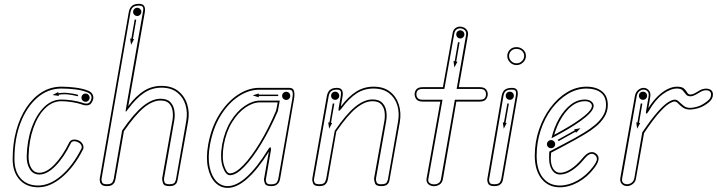

<svg xmlns="http://www.w3.org/2000/svg" viewBox="-20 -948 3652 978"><path d="M174.5 6Q115 6 79.8 -32.8Q44.5 -71.5 44.5 -138Q44.5 -216.5 63 -283.8Q81.5 -351 115 -401Q148.5 -451 193.8 -478.8Q239 -506.5 292.5 -506.5Q327 -506.5 364 -501.8Q401 -497 426 -487Q439.5 -482.5 446.8 -474Q454 -465.5 455.2 -454.8Q456.5 -444 451 -433Q443.5 -414.5 428 -412Q412.5 -409.5 393.5 -417Q373.5 -424 344.8 -428.2Q316 -432.5 292.5 -432.5Q246.5 -432.5 209.2 -395.5Q172 -358.5 149.8 -295Q127.5 -231.5 125.5 -152Q125 -115 139.5 -91.5Q154 -68 180.5 -68Q217 -68 257.8 -110.2Q298.5 -152.5 333 -223Q340 -235.5 354.2 -237Q368.5 -238.5 384 -231Q392.5 -226.5 398 -218.8Q403.5 -211 405 -202.5Q406.5 -194 403 -187Q358 -98 296.8 -46Q235.5 6 174.5 6ZM174.5 -3Q233 -3 291.8 -53.2Q350.5 -103.5 394.5 -191Q398.5 -198 394.2 -207.5Q390 -217 379.5 -222.5Q366.5 -229.5 356 -228.5Q345.5 -227.5 341 -219Q306 -147 263 -103Q220 -59 180.5 -59Q149 -59 132.2 -85.8Q115.5 -112.5 116 -152Q118 -232.5 141.5 -298Q165 -363.5 204.2 -402.2Q243.5 -441 292.5 -441Q316.5 -441 346.2 -436.8Q376 -432.5 397 -425.5Q414 -419 425.2 -420.8Q436.5 -422.5 442.5 -436.5Q447 -445.5 446.2 -453.8Q445.5 -462 439.8 -468.5Q434 -475 423 -478.5Q398.5 -488.5 362.5 -492.8Q326.5 -497 292.5 -497Q224 -497 170 -450.2Q116 -403.5 84.8 -322.5Q53.5 -241.5 53.5 -138Q53.5 -74.5 85.8 -38.8Q118 -3 174.5 -3ZM376 -457.5Q352 -464 327.8 -466.8Q303.5 -469.5 279 -465.5L280 -459.5L247.5 -464L276.5 -479L277.5 -473Q302 -477 328 -474.2Q354 -471.5 378 -465ZM416 -429.5Q407 -429.5 401 -435.8Q395 -442 395 -450.5Q395 -459 401 -465.2Q407 -471.5 416 -471.5Q424.5 -471.5 430.5 -465.2Q436.5 -459 436.5 -450.5Q436.5 -442 430.5 -435.8Q424.5 -429.5 416 -429.5Z M523.5 0Q506 0 498.2 -7Q490.5 -14 489 -23Q487.5 -32 488 -37.5L636 -886.5Q640 -908 652.5 -918.2Q665 -928.5 688 -928.5Q708.5 -928.5 714.8 -916.5Q721 -904.5 717.5 -885L633.5 -408Q673 -460 713.2 -485.2Q753.5 -510.5 802 -510.5Q854.5 -510.5 887.5 -484.5Q920.5 -458.5 933.5 -417Q946.5 -375.5 938 -329L885 -34Q884.5 -30.5 882.2 -22.2Q880 -14 871.2 -7Q862.5 0 841.5 0Q815 0 810.2 -15.2Q805.5 -30.5 806 -40L858.5 -335.5Q862.5 -359 859.2 -382.2Q856 -405.5 841.8 -420.8Q827.5 -436 797.5 -436Q757.5 -436 713.2 -399.8Q669 -363.5 611 -279.5L568.5 -36Q568 -32.5 565.2 -23.8Q562.5 -15 553.2 -7.5Q544 0 523.5 0ZM523.5 -9.5Q548 -9.5 553.5 -21Q559 -32.5 559.5 -37.5L602 -283Q661.5 -369.5 708.2 -407.2Q755 -445 797.5 -445Q831.5 -445 848 -427.5Q864.5 -410 868.2 -384.2Q872 -358.5 867.5 -333.5L815.5 -38.5Q814.5 -30 818 -19.8Q821.5 -9.5 841.5 -9.5Q866 -9.5 870.8 -19.5Q875.5 -29.5 876.5 -35L928.5 -330.5Q936.5 -375 924.8 -414Q913 -453 882.2 -477.2Q851.5 -501.5 802 -501.5Q753.5 -501.5 713 -474.2Q672.5 -447 631 -390.5Q623 -379 621 -379.5Q619 -380 621 -391L708 -887Q712 -904 707.8 -911.8Q703.5 -919.5 688 -919.5Q668 -919.5 658 -911.5Q648 -903.5 644.5 -885L497 -36Q496.5 -28.5 500 -19Q503.5 -9.5 523.5 -9.5ZM647.5 -719.5 643 -752 649 -751 666 -848.5 674 -847.5 657 -749.5 663 -749ZM679 -866.5Q670.5 -866.5 664.2 -872.8Q658 -879 658 -887.5Q658 -896 664.2 -902.2Q670.5 -908.5 679 -908.5Q687.5 -908.5 693.8 -902.2Q700 -896 700 -887.5Q700 -879 693.8 -872.8Q687.5 -866.5 679 -866.5Z M1139.5 9Q1103 9 1076.2 -18.2Q1049.5 -45.5 1039 -95.2Q1028.5 -145 1040.5 -212Q1056.5 -300.5 1097.2 -365.2Q1138 -430 1191.5 -465.2Q1245 -500.5 1300 -500.5H1453.5Q1474 -500.5 1477.8 -483.8Q1481.5 -467 1478 -446.5L1406.5 -35.5Q1406 -32 1402.8 -23.5Q1399.5 -15 1390 -7.5Q1380.5 0 1360 0Q1334 0 1328.8 -14.5Q1323.5 -29 1325 -37L1349.5 -175.5Q1292.5 -84.5 1239.5 -37.8Q1186.5 9 1139.5 9ZM1139.5 0Q1184.5 0 1236.2 -46.8Q1288 -93.5 1345.5 -186Q1355.5 -202 1358.5 -196.8Q1361.5 -191.5 1360 -183L1334.5 -35Q1333 -28 1336.8 -18.5Q1340.5 -9 1360 -9Q1385 -9 1391 -20.5Q1397 -32 1397.5 -37L1469.5 -448Q1473 -467 1470.2 -479Q1467.5 -491 1453.5 -491H1300Q1247 -491 1195.2 -457Q1143.5 -423 1104.5 -360.2Q1065.5 -297.5 1049.5 -210.5Q1038 -146 1047.5 -98.8Q1057 -51.5 1081.5 -25.8Q1106 0 1139.5 0ZM1151 -55.5Q1129.5 -55.5 1114.5 -98.2Q1099.5 -141 1111.5 -212Q1124.5 -281 1155.5 -331Q1186.5 -381 1226.5 -408.2Q1266.5 -435.5 1304.5 -435.5H1405L1395.5 -382.5Q1356 -290 1311 -215.8Q1266 -141.5 1224.2 -98.5Q1182.5 -55.5 1151 -55.5ZM1151 -65Q1179.5 -65 1219.8 -106.8Q1260 -148.5 1303.8 -220.8Q1347.5 -293 1386.5 -385L1394.5 -426.5H1304.5Q1268.5 -426.5 1230.5 -400.5Q1192.5 -374.5 1162.5 -326Q1132.5 -277.5 1120 -210.5Q1109 -142.5 1121.8 -103.8Q1134.5 -65 1151 -65ZM1298 -452.5 1267 -462 1298 -472V-466H1397V-458.5H1298ZM1438 -439Q1429.5 -439 1423.2 -445Q1417 -451 1417 -459.5Q1417 -468.5 1423.2 -474.5Q1429.5 -480.5 1438 -480.5Q1446.5 -480.5 1452.5 -474.5Q1458.5 -468.5 1458.5 -459.5Q1458.5 -451 1452.5 -445Q1446.5 -439 1438 -439Z M1606 0Q1579.5 0 1574.5 -14.5Q1569.5 -29 1570.5 -37L1645 -459.5Q1647.5 -472.5 1653.5 -481.8Q1659.5 -491 1670 -495.8Q1680.5 -500.5 1695.5 -500.5Q1716 -500.5 1722.2 -488.5Q1728.5 -476.5 1725 -457.5L1716 -405.5Q1754.5 -456 1794.2 -481.2Q1834 -506.5 1882.5 -506.5Q1934.5 -506.5 1967 -480.8Q1999.5 -455 2012 -413.8Q2024.5 -372.5 2016.5 -326L1964.5 -33.5Q1964 -30 1961.8 -22Q1959.5 -14 1950.8 -7Q1942 0 1921 0Q1895 0 1890 -15Q1885 -30 1885.5 -39.5L1938 -332.5Q1942 -356 1938.8 -379Q1935.5 -402 1921.2 -417.2Q1907 -432.5 1877.5 -432.5Q1838 -432.5 1794.2 -397Q1750.5 -361.5 1693 -278L1650.5 -35.5Q1650 -32 1647.2 -23.5Q1644.5 -15 1635.5 -7.5Q1626.5 0 1606 0ZM1606 -9.5Q1630 -9.5 1635.2 -20.8Q1640.5 -32 1641.5 -37L1685 -281.5Q1743 -366.5 1789 -404Q1835 -441.5 1877.5 -441.5Q1911 -441.5 1927.5 -424Q1944 -406.5 1947.8 -380.8Q1951.5 -355 1947 -330.5L1895 -38Q1894.5 -30 1898 -19.8Q1901.5 -9.5 1921 -9.5Q1945.5 -9.5 1950.2 -19.5Q1955 -29.5 1956 -34.5L2007.5 -328Q2015.5 -372.5 2004 -411Q1992.5 -449.5 1962 -473.2Q1931.5 -497 1882.5 -497Q1835 -497 1796.8 -472.5Q1758.5 -448 1720 -396Q1700.5 -370.5 1705 -397.5L1716 -459Q1718.5 -476 1714.8 -483.8Q1711 -491.5 1695.5 -491.5Q1682.5 -491.5 1674 -487.8Q1665.5 -484 1660.8 -476.5Q1656 -469 1654 -457.5L1579.5 -35.5Q1578 -28 1582 -18.8Q1586 -9.5 1606 -9.5ZM1656.5 -292.5 1652 -324.5 1658 -324 1675 -421.5 1683 -420 1666 -322.5 1672 -321.5ZM1687 -439.5Q1678.5 -439.5 1672.5 -445.5Q1666.5 -451.5 1666.5 -460Q1666.5 -469 1672.5 -475Q1678.5 -481 1687 -481Q1695.5 -481 1701.8 -475Q1708 -469 1708 -460Q1708 -451.5 1701.8 -445.5Q1695.5 -439.5 1687 -439.5Z M2191 0.5Q2180 0.5 2170.5 -4Q2161 -8.5 2156 -17.5Q2151 -26.5 2153 -39.5L2223 -430.5H2133.5Q2110.5 -430.5 2101.2 -442Q2092 -453.5 2092 -468.5Q2092 -482.5 2101.2 -493.2Q2110.5 -504 2133.5 -504H2236L2285.5 -779.5Q2288 -795.5 2299 -804Q2310 -812.5 2323 -812.5Q2334.5 -812.5 2344.5 -807.2Q2354.5 -802 2360.2 -792Q2366 -782 2363.5 -768L2317 -504H2423Q2446 -504 2455.2 -493.2Q2464.5 -482.5 2464.5 -468.5Q2464.5 -453.5 2455.2 -442Q2446 -430.5 2423 -430.5H2304.5L2236 -35.5Q2232.5 -16.5 2219 -8Q2205.5 0.5 2191 0.5ZM2191 -9Q2203.5 -9 2213.8 -15.2Q2224 -21.5 2226.5 -37L2297 -440H2423Q2442 -440 2448.8 -448Q2455.5 -456 2455.5 -468.5Q2455.5 -480 2448.8 -487.5Q2442 -495 2423 -495H2306L2354 -769.5Q2357 -786 2347 -794.8Q2337 -803.5 2323 -803.5Q2313 -803.5 2304.8 -797Q2296.5 -790.5 2294 -777.5L2243.5 -495H2133.5Q2115 -495 2108 -487.5Q2101 -480 2101 -468.5Q2101 -456 2108 -448Q2115 -440 2133.5 -440H2234L2162 -37.5Q2159 -23 2168.2 -16Q2177.5 -9 2191 -9ZM2294.5 -604.5 2290 -637 2296 -636 2313 -733.5 2321 -732 2304 -634.5 2310 -633.5ZM2324.5 -752Q2316 -752 2310 -758.2Q2304 -764.5 2304 -773Q2304 -781.5 2310 -787.5Q2316 -793.5 2324.5 -793.5Q2333 -793.5 2339.2 -787.5Q2345.5 -781.5 2345.5 -773Q2345.5 -764.5 2339.2 -758.2Q2333 -752 2324.5 -752Z M2497 0Q2471.5 0 2466 -14Q2460.5 -28 2462.5 -37.5L2535.5 -461Q2538 -474.5 2544.2 -483.2Q2550.5 -492 2561.2 -496.2Q2572 -500.5 2587.5 -500.5Q2608 -500.5 2613.8 -489.2Q2619.5 -478 2616.5 -459.5L2542.5 -35.5Q2542 -32 2539.2 -23.5Q2536.5 -15 2527.2 -7.5Q2518 0 2497 0ZM2497 -9.5Q2522 -9.5 2527.2 -20.8Q2532.5 -32 2533.5 -37L2607.5 -460.5Q2610.5 -478 2606.5 -484.8Q2602.5 -491.5 2587.5 -491.5Q2574 -491.5 2565.2 -488.5Q2556.5 -485.5 2551.5 -478.5Q2546.5 -471.5 2544.5 -459.5L2471.5 -35Q2470 -28 2473.8 -18.8Q2477.5 -9.5 2497 -9.5ZM2546 -292.5 2541 -324.5 2547 -324 2564.5 -421.5 2572 -420 2555 -322.5 2561 -321.5ZM2577 -439.5Q2568 -439.5 2562 -445.5Q2556 -451.5 2556 -460Q2556 -469 2562 -475Q2568 -481 2577 -481Q2585.5 -481 2591.5 -475Q2597.5 -469 2597.5 -460Q2597.5 -451.5 2591.5 -445.5Q2585.5 -439.5 2577 -439.5ZM2611 -616.5Q2591.5 -616.5 2577.8 -630.5Q2564 -644.5 2564 -663Q2564 -681 2576.8 -694.5Q2589.5 -708 2611 -708Q2629.5 -708 2644.2 -695.5Q2659 -683 2659 -663Q2659 -644.5 2644.8 -630.5Q2630.5 -616.5 2611 -616.5ZM2611 -625.5Q2627 -625.5 2638.5 -636.8Q2650 -648 2650 -663Q2650 -679 2638.5 -689Q2627 -699 2611 -699Q2593 -699 2583 -688.2Q2573 -677.5 2573 -663Q2573 -648 2584 -636.8Q2595 -625.5 2611 -625.5Z M2831.5 6Q2773 6 2738.5 -37.2Q2704 -80.5 2704 -154.5Q2704 -223.5 2725.2 -286.8Q2746.5 -350 2783.5 -399.5Q2820.5 -449 2867.8 -477.8Q2915 -506.5 2967.5 -506.5Q3016 -506.5 3046 -483Q3076 -459.5 3076 -413.5Q3076 -380 3058.8 -352.5Q3041.5 -325 3015.2 -303.5Q2989 -282 2961.2 -265.5Q2933.5 -249 2912 -237Q2884.5 -221.5 2849 -202.8Q2813.5 -184 2787 -170Q2785.5 -156 2785.5 -141.5Q2785.5 -108 2798.2 -88Q2811 -68 2833 -68Q2858.5 -68 2888 -87.2Q2917.5 -106.5 2945 -139.5Q2967 -167 2984.5 -171.8Q3002 -176.5 3015 -166.5Q3023 -161.5 3027 -152Q3031 -142.5 3027 -127.8Q3023 -113 3006.5 -91.5Q2973 -46.5 2925.5 -20.2Q2878 6 2831.5 6ZM2831.5 -3Q2876 -3 2921.2 -28.2Q2966.5 -53.5 2999.5 -97Q3021.5 -125.5 3020.5 -139Q3019.5 -152.5 3009.5 -159Q2999 -167.5 2985.5 -163Q2972 -158.5 2952 -133.5Q2923.5 -99.5 2892.2 -79.2Q2861 -59 2833 -59Q2807 -59 2792 -82.2Q2777 -105.5 2777 -141.5Q2777 -150 2777.2 -158.8Q2777.5 -167.5 2778 -176Q2805 -190 2842 -209.5Q2879 -229 2907.5 -244.5Q2928.5 -256.5 2955.8 -272.8Q2983 -289 3008.5 -309.8Q3034 -330.5 3050.5 -356.2Q3067 -382 3067 -413.5Q3067 -456 3040.2 -476.5Q3013.5 -497 2967.5 -497Q2917.5 -497 2871.8 -469.2Q2826 -441.5 2790.2 -393.8Q2754.5 -346 2734 -284.2Q2713.5 -222.5 2713.5 -154.5Q2713.5 -83 2745.2 -43Q2777 -3 2831.5 -3ZM2787 -193Q2778.5 -193 2772.2 -199Q2766 -205 2766 -213.5Q2766 -222 2772.2 -228.2Q2778.5 -234.5 2787 -234.5Q2795.5 -234.5 2801.8 -228.2Q2808 -222 2808 -213.5Q2808 -205 2801.8 -199Q2795.5 -193 2787 -193ZM2825 -229 2821 -236 2907.5 -284 2904.5 -289 2937 -295 2914 -271.5 2911.5 -277ZM2789 -243.5Q2802 -299 2827.5 -343.8Q2853 -388.5 2887 -414.8Q2921 -441 2959 -441Q2980.5 -441 2992.2 -431.2Q3004 -421.5 3004 -409Q3004 -393 2985.8 -373Q2967.5 -353 2937.5 -331.8Q2907.5 -310.5 2873 -290Q2852.5 -278 2830.5 -266Q2808.5 -254 2789 -243.5ZM2803 -261.5Q2819 -270 2835.8 -279.2Q2852.5 -288.5 2868.5 -298Q2920 -328 2957.5 -358.2Q2995 -388.5 2995 -409Q2995 -418 2986 -425.2Q2977 -432.5 2959 -432.5Q2909.5 -432.5 2867.2 -384Q2825 -335.5 2803 -261.5Z M3174.5 0Q3164 0 3155.2 -5Q3146.5 -10 3142 -19.8Q3137.5 -29.5 3140 -43L3214 -459Q3217.5 -479 3231 -489.8Q3244.5 -500.5 3258.5 -500.5Q3273.5 -500.5 3284.8 -488.2Q3296 -476 3292 -452.5L3282.5 -397Q3305 -433 3330 -457.2Q3355 -481.5 3380.2 -494Q3405.5 -506.5 3428.5 -506.5Q3454 -506.5 3464.5 -496.5Q3475 -486.5 3480.5 -476.5Q3486 -466.5 3497 -466.5Q3507 -466.5 3519 -472.8Q3531 -479 3538 -484Q3553.5 -494.5 3570.5 -496.2Q3587.5 -498 3599.5 -490.8Q3611.5 -483.5 3611.5 -466.5Q3611.5 -454.5 3605.8 -444.5Q3600 -434.5 3590.2 -426.5Q3580.5 -418.5 3569 -411.5Q3550 -400 3529 -395Q3508 -390 3495.5 -390Q3473 -390 3458.5 -400.2Q3444 -410.5 3434.5 -420.8Q3425 -431 3416.5 -431Q3406 -431 3386.5 -418.8Q3367 -406.5 3336.2 -372Q3305.5 -337.5 3260.5 -270L3220 -41.5Q3217.5 -21.5 3203.2 -10.8Q3189 0 3174.5 0ZM3174.5 -9.5Q3186.5 -9.5 3197.8 -17.8Q3209 -26 3211.5 -43L3251.5 -273.5Q3298 -342.5 3330.2 -378.5Q3362.5 -414.5 3383.5 -427.5Q3404.5 -440.5 3416.5 -440.5Q3428 -440.5 3438.8 -430Q3449.5 -419.5 3462.8 -409Q3476 -398.5 3495.5 -398.5Q3507 -398.5 3526.5 -403.2Q3546 -408 3564 -419.5Q3581 -429.5 3591.5 -440.5Q3602 -451.5 3602 -466.5Q3602 -479 3593 -484.2Q3584 -489.5 3570.5 -487.8Q3557 -486 3543.5 -477Q3536 -472 3522.2 -464.8Q3508.5 -457.5 3497 -457.5Q3481 -457.5 3473.8 -467.5Q3466.5 -477.5 3457.8 -487.2Q3449 -497 3428.5 -497Q3395 -497 3356.2 -468.5Q3317.5 -440 3285 -383Q3276 -368.5 3272.2 -369.2Q3268.5 -370 3271.5 -385.5L3283.5 -454Q3287 -473.5 3278.5 -482.5Q3270 -491.5 3258.5 -491.5Q3247 -491.5 3236.5 -483Q3226 -474.5 3223 -457.5L3149.5 -41.5Q3146 -25 3153.8 -17.2Q3161.5 -9.5 3174.5 -9.5ZM3225.5 -292.5 3221 -324.5 3227 -324 3244 -421.5 3252 -420 3235 -322.5 3241 -321.5ZM3255 -439.5Q3246.5 -439.5 3240.5 -445.5Q3234.5 -451.5 3234.5 -460Q3234.5 -469 3240.5 -475Q3246.5 -481 3255 -481Q3264 -481 3270 -475Q3276 -469 3276 -460Q3276 -451.5 3270 -445.5Q3264 -439.5 3255 -439.5Z"/></svg>

Font: Edu AU VIC WA NT Arrows
Style: Regular
Weight: 400
Designer: Tina and Corey Anderson, Eben Sorkin, Mirko Velimirovic
Foundry: Google for Education
Version: Version 1.001